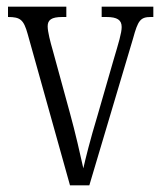

<svg xmlns="http://www.w3.org/2000/svg" viewBox="-20 -556 483 576"><path d="M63 -454 190 0H248L379 -440C394 -495 401 -505 433 -505H440V-536H285V-505H299C332 -505 345 -496 345 -475C345 -457 336 -428 320 -374L273 -211C250 -135 236 -78 230 -51C222 -88 205 -162 190 -216L138 -406C131 -430 123 -461 123 -477C123 -496 134 -505 167 -505H179V-536H4V-505C41 -505 51 -497 63 -454Z"/></svg>

Font: Noto Serif Armenian ExtraCondensed Light
Style: Regular
Weight: 300
Width: 2
Designer: Monotype Design Team
Foundry: Monotype Imaging Inc.
Version: Version 2.008